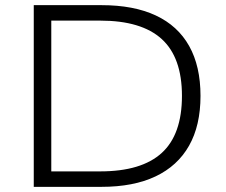

<svg xmlns="http://www.w3.org/2000/svg" viewBox="-20 -725 875 745"><path d="M111 0V-705H374Q499 -705 584.5 -665Q670 -625 714 -546.5Q758 -468 758 -353Q758 -238 713.5 -159.5Q669 -81 583.5 -40.5Q498 0 374 0ZM179 -60H369Q529 -60 607.5 -131.5Q686 -203 686 -353Q686 -502 607.5 -573.5Q529 -645 369 -645H179Z"/></svg>

Font: Nunito Sans 10pt SemiExpanded Light
Style: Regular
Weight: 300
Width: 6
Designer: Vernon Adams
Foundry: Vernon Adams
Version: Version 3.101;gftools[0.9.27]